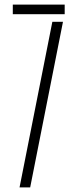

<svg xmlns="http://www.w3.org/2000/svg" viewBox="-20 -820 333 840"><path d="M36 -758V-800H263V-758ZM65.5 0 209 -724.5H255.5L112 0Z"/></svg>

Font: Big Shoulders Stencil Display Light
Style: Regular
Weight: 300
Designer: Patric King
Foundry: XO Type Co
Version: Version 1.000